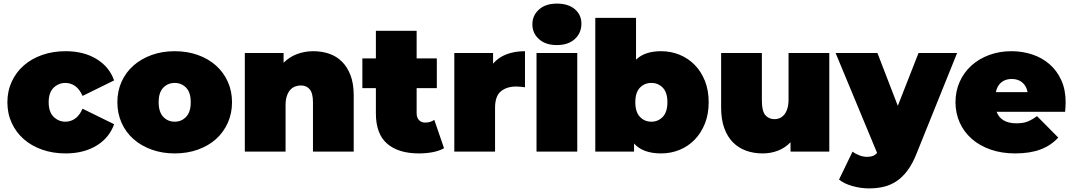

<svg xmlns="http://www.w3.org/2000/svg" viewBox="-20 -841 5952 1065"><path d="M344 10Q273 10 213.5 -11Q154 -32 111.5 -69.5Q69 -107 45 -159Q21 -211 21 -274Q21 -336 45 -388Q69 -440 111.5 -477.5Q154 -515 213.5 -536Q273 -557 344 -557Q444 -557 515 -514Q586 -471 613 -395L438 -309Q421 -347 396.5 -364Q372 -381 343 -381Q305 -381 277.5 -354.5Q250 -328 250 -274Q250 -220 277.5 -193Q305 -166 343 -166Q372 -166 396.5 -183Q421 -200 438 -238L613 -152Q586 -76 515 -33Q444 10 344 10Z M949 10Q880 10 821.5 -11Q763 -32 720.5 -69.5Q678 -107 654.5 -159.5Q631 -212 631 -274Q631 -336 654.5 -388Q678 -440 720.5 -477.5Q763 -515 821.5 -536Q880 -557 949 -557Q1019 -557 1077.5 -536Q1136 -515 1178 -477.5Q1220 -440 1243.5 -388Q1267 -336 1267 -274Q1267 -212 1243.5 -159.5Q1220 -107 1178 -69.5Q1136 -32 1077.5 -11Q1019 10 949 10ZM949 -166Q987 -166 1012.5 -193Q1038 -220 1038 -274Q1038 -328 1012.5 -354.5Q987 -381 949 -381Q911 -381 885.5 -354.5Q860 -328 860 -274Q860 -220 885.5 -193Q911 -166 949 -166Z M1718 -557Q1765 -557 1806 -543Q1847 -529 1877 -499Q1907 -469 1924.5 -423Q1942 -377 1942 -312V0H1716V-273Q1716 -324 1698 -345.5Q1680 -367 1649 -367Q1632 -367 1616.5 -361Q1601 -355 1589.5 -342Q1578 -329 1571 -308Q1564 -287 1564 -257V0H1338V-547H1553V-493Q1585 -525 1627.5 -541Q1670 -557 1718 -557Z M2403 -352H2291V-214Q2291 -188 2304.5 -174.5Q2318 -161 2338 -161Q2367 -161 2389 -176L2443 -19Q2417 -4 2380.5 3Q2344 10 2304 10Q2190 10 2127.5 -44Q2065 -98 2065 -212V-352H1990V-517H2065V-670H2291V-517H2403Z M2726 0H2500V-547H2715V-488Q2745 -523 2790 -540Q2835 -557 2892 -557V-357Q2877 -359 2865.5 -360Q2854 -361 2842 -361Q2791 -361 2758.5 -334.5Q2726 -308 2726 -243Z M2956 0V-547H3182V0ZM3069 -591Q3006 -591 2969.5 -624Q2933 -657 2933 -706Q2933 -755 2969.5 -788Q3006 -821 3069 -821Q3132 -821 3168.5 -790Q3205 -759 3205 -710Q3205 -658 3168.5 -624.5Q3132 -591 3069 -591Z M3593 -166Q3631 -166 3656.5 -193Q3682 -220 3682 -274Q3682 -328 3656.5 -354.5Q3631 -381 3593 -381Q3555 -381 3529.5 -354.5Q3504 -328 3504 -274Q3504 -220 3529.5 -193Q3555 -166 3593 -166ZM3497 0H3282V-742H3508V-510Q3556 -557 3647 -557Q3701 -557 3749 -537.5Q3797 -518 3833 -481.5Q3869 -445 3890 -392.5Q3911 -340 3911 -274Q3911 -208 3890 -155.5Q3869 -103 3833 -66Q3797 -29 3749 -9.5Q3701 10 3647 10Q3546 10 3497 -45Z M4210 10Q4161 10 4119 -5Q4077 -20 4046 -51Q4015 -82 3997.5 -130Q3980 -178 3980 -245V-547H4206V-284Q4206 -225 4225 -202.5Q4244 -180 4277 -180Q4292 -180 4305.5 -186Q4319 -192 4330 -205Q4341 -218 4347.5 -239Q4354 -260 4354 -290V-547H4580V0H4365V-52Q4334 -20 4294.5 -5Q4255 10 4210 10Z M4960 -254 5075 -547H5289L5064 11Q5042 67 5014 104.5Q4986 142 4953 164Q4920 186 4882 195Q4844 204 4800 204Q4755 204 4708.5 191Q4662 178 4634 155L4709 0Q4726 13 4747.5 21Q4769 29 4789 29Q4809 29 4822.5 23.5Q4836 18 4845 7L4615 -547H4847Z M5680 -330Q5673 -365 5650 -384Q5627 -403 5592 -403Q5557 -403 5534 -384Q5511 -365 5504 -330ZM5611 10Q5536 10 5474.5 -11.5Q5413 -33 5370 -71Q5327 -109 5303.5 -161Q5280 -213 5280 -274Q5280 -336 5303.5 -388Q5327 -440 5368.5 -477.5Q5410 -515 5467 -536Q5524 -557 5590 -557Q5651 -557 5705.5 -539Q5760 -521 5801.5 -485Q5843 -449 5867 -396Q5891 -343 5891 -274Q5891 -262 5890 -247.5Q5889 -233 5888 -221H5508Q5532 -157 5618 -157Q5656 -157 5680.5 -167Q5705 -177 5732 -197L5850 -78Q5810 -34 5751.5 -12Q5693 10 5611 10Z"/></svg>

Font: Montserrat-Alt1 Black
Style: Regular
Weight: 900
Designer: Differentunic
Foundry: Differentunic
Version: Version 7.222